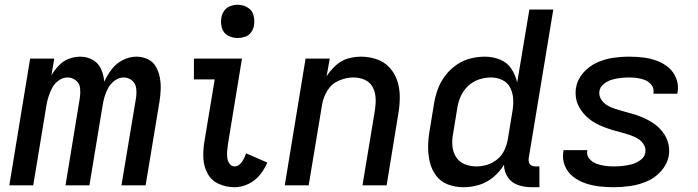

<svg xmlns="http://www.w3.org/2000/svg" viewBox="-20 -775 2920 803"><path d="M19 0H119L174 -333Q177 -352 183 -371Q189 -390 198.5 -408Q208 -426 225.5 -438.5Q243 -451 262 -451Q282 -451 297.5 -438.5Q313 -426 315 -406.5Q317 -387 314 -366L254 0H354L409 -333Q412 -352 417.5 -371Q423 -390 433 -408Q443 -426 460.5 -438.5Q478 -451 497 -451Q517 -451 532 -438.5Q547 -426 549.5 -406.5Q552 -387 549 -366L488 0H589L647 -350Q651 -375 652 -400.5Q653 -426 648.5 -450.5Q644 -475 632 -496Q620 -517 598 -527.5Q576 -538 550 -538Q522 -538 494 -524Q466 -510 447 -485Q428 -460 416 -433Q414 -460 403 -485.5Q392 -511 368 -524.5Q344 -538 316 -538Q292 -538 268 -529Q244 -520 226 -501Q208 -482 195 -460L207 -530H106Z M961 8Q990 8 1018.5 -5.5Q1047 -19 1066.5 -43Q1086 -67 1098 -95L1009 -134Q1005 -122 999.5 -110.5Q994 -99 984 -89Q974 -79 961 -79Q948 -79 940 -90.5Q932 -102 930.5 -115Q929 -128 930 -142Q931 -156 933 -170L992 -530H791V-443H878L835 -184Q829 -149 830.5 -114Q832 -79 848 -49.5Q864 -20 895 -6Q926 8 961 8ZM974 -616Q989 -616 1004.5 -621Q1020 -626 1030 -639.5Q1040 -653 1042 -668Q1046 -691 1040 -712Q1034 -733 1015 -744Q996 -755 974 -755Q959 -755 943.5 -749.5Q928 -744 918 -730.5Q908 -717 906 -702Q902 -680 908 -658.5Q914 -637 933 -626.5Q952 -616 974 -616Z M1171 0H1271L1327 -337Q1332 -368 1349.5 -396.5Q1367 -425 1397.5 -438Q1428 -451 1458 -451Q1484 -451 1506 -441Q1528 -431 1539 -410Q1550 -389 1551 -364Q1552 -339 1548 -314L1496 0H1597L1646 -300Q1652 -335 1652 -369.5Q1652 -404 1642 -435.5Q1632 -467 1610 -491.5Q1588 -516 1556 -527Q1524 -538 1490 -538Q1462 -538 1434.5 -530Q1407 -522 1384.5 -501.5Q1362 -481 1346 -456L1359 -530H1258Z M1918 8Q1951 8 1983 -1.5Q2015 -11 2042.5 -33.5Q2070 -56 2088 -86Q2088 -57 2104 -33.5Q2120 -10 2147 -1Q2174 8 2204 8H2236V-79H2218Q2210 -79 2202.5 -83Q2195 -87 2192.5 -95Q2190 -103 2191 -112L2294 -735H2194L2143 -430Q2136 -461 2118.5 -487.5Q2101 -514 2071 -526Q2041 -538 2008 -538Q1977 -538 1946 -530Q1915 -522 1888 -503Q1861 -484 1841 -457Q1821 -430 1810.5 -400.5Q1800 -371 1795 -340L1777 -230Q1771 -197 1770.5 -163Q1770 -129 1777.5 -97.5Q1785 -66 1804 -40.5Q1823 -15 1853.5 -3.5Q1884 8 1918 8ZM1972 -79Q1946 -79 1923 -88.5Q1900 -98 1887 -119Q1874 -140 1872 -165Q1870 -190 1875 -216L1893 -326Q1897 -351 1908 -374.5Q1919 -398 1939 -416.5Q1959 -435 1984 -443Q2009 -451 2034 -451Q2060 -451 2082.5 -439.5Q2105 -428 2115.5 -405Q2126 -382 2126.5 -355.5Q2127 -329 2122 -303L2104 -193Q2100 -170 2090 -148Q2080 -126 2060.5 -109.5Q2041 -93 2018 -86Q1995 -79 1972 -79Z M2547 8Q2581 8 2616 3Q2651 -2 2685.5 -16.5Q2720 -31 2745.5 -60Q2771 -89 2777 -124Q2780 -143 2777.5 -161.5Q2775 -180 2767.5 -196.5Q2760 -213 2748.5 -227Q2737 -241 2723 -252Q2709 -263 2693 -271.5Q2677 -280 2660 -287Q2643 -294 2625 -299Q2607 -304 2589 -309Q2571 -314 2553.5 -319.5Q2536 -325 2520.5 -334Q2505 -343 2494.5 -359Q2484 -375 2487 -394Q2490 -412 2506 -424.5Q2522 -437 2540 -442Q2558 -447 2575.5 -449Q2593 -451 2611 -451Q2629 -451 2646.5 -448.5Q2664 -446 2679.5 -439.5Q2695 -433 2705.5 -418.5Q2716 -404 2713 -386Q2713 -385 2713 -383H2812Q2813 -387 2814 -390Q2819 -420 2808 -447.5Q2797 -475 2775.5 -493Q2754 -511 2727 -521Q2700 -531 2670.5 -534.5Q2641 -538 2611 -538Q2577 -538 2543 -533Q2509 -528 2476 -513Q2443 -498 2418.5 -469.5Q2394 -441 2389 -407Q2386 -388 2388.5 -369Q2391 -350 2399 -333.5Q2407 -317 2418 -303.5Q2429 -290 2443 -278.5Q2457 -267 2473 -258.5Q2489 -250 2506 -243.5Q2523 -237 2541 -231.5Q2559 -226 2576.5 -221.5Q2594 -217 2612 -211Q2630 -205 2645.5 -196.5Q2661 -188 2671.5 -172Q2682 -156 2679 -137Q2676 -118 2658.5 -105.5Q2641 -93 2622 -88Q2603 -83 2584.5 -81Q2566 -79 2547 -79Q2528 -79 2509.5 -81.5Q2491 -84 2474 -90.5Q2457 -97 2445 -111Q2433 -125 2436 -144V-147H2337Q2336 -143 2336 -140Q2331 -109 2342.5 -81.5Q2354 -54 2377 -36Q2400 -18 2428 -8.5Q2456 1 2486 4.5Q2516 8 2547 8Z"/></svg>

Font: Iosevka Sparkle Medium
Style: Italic
Weight: 500
Italic angle: -9°
Designer: Belleve Invis
Foundry: Belleve Invis
Version: Version 4.5.0; ttfautohint (v1.8.3)